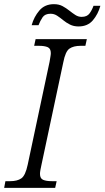

<svg xmlns="http://www.w3.org/2000/svg" viewBox="-38 -902 502 922"><path d="M-18 0 -12 -32H11Q45 -32 64.5 -45.5Q84 -59 95 -111L200 -605Q202 -618 204 -629Q206 -640 206 -647Q206 -669 191 -675.5Q176 -682 149 -682H126L133 -714H379L372 -682H349Q315 -682 295.5 -668.5Q276 -655 266 -603L161 -110Q158 -97 156 -85.5Q154 -74 154 -67Q154 -45 169 -38.5Q184 -32 211 -32H234L227 0ZM339 -775Q316 -775 298 -784Q280 -793 265.5 -805Q251 -817 236.5 -826.5Q222 -836 205 -836Q178 -836 166.5 -819Q155 -802 147 -781H114Q125 -821 151 -851.5Q177 -882 221 -882Q245 -882 262.5 -872.5Q280 -863 295 -851Q310 -839 324 -830Q338 -821 354 -821Q380 -821 392 -837.5Q404 -854 411 -874H444Q433 -834 408 -804.5Q383 -775 339 -775Z"/></svg>

Font: Noto Serif SemiCondensed Light
Style: Italic
Weight: 300
Width: 4
Italic angle: -12°
Designer: Monotype Design Team
Foundry: Monotype Imaging Inc.
Version: Version 2.013; ttfautohint (v1.8.4.7-5d5b)